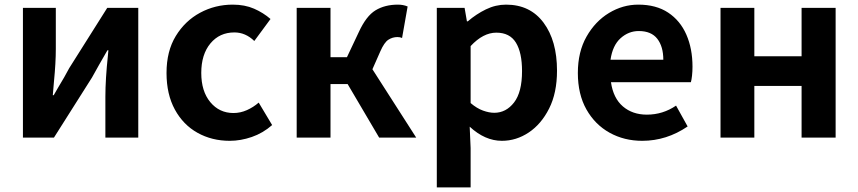

<svg xmlns="http://www.w3.org/2000/svg" viewBox="-20 -594 3706 829"><path d="M79 0V-560H221V-383Q221 -323 213 -242Q210 -212 208 -183H212Q221 -198 231 -216Q259 -262 279 -300L443 -560H577V0H435V-176Q435 -252 446 -355Q447 -366 448 -377H444Q442 -374 441 -372Q426 -346 408 -314.5Q390 -283 377 -259L213 0Z M972 14Q895 14 833 -20.5Q771 -55 735 -121Q699 -187 699 -279Q699 -373 739 -438.5Q779 -504 844 -539Q909 -574 985 -574Q1037 -574 1077 -556.5Q1117 -539 1148 -512L1078 -417Q1040 -454 992 -454Q928 -454 888.5 -406.5Q849 -359 849 -279Q849 -200 888 -153Q927 -106 988 -106Q1018 -106 1046 -118.5Q1074 -131 1097 -151L1155 -54Q1115 -19 1067 -2.5Q1019 14 972 14Z M1588 -295 1777 0H1617L1481 -231H1407V0H1261V-560H1407V-347H1478L1529 -455Q1561 -525 1601.5 -549.5Q1642 -574 1698 -574Q1721 -574 1740 -566L1716 -430Q1708 -434 1696 -434Q1675 -434 1657 -422.5Q1639 -411 1622 -372Z M1866 215V-560H1986L1996 -502H2000Q2036 -533 2078 -553.5Q2120 -574 2165 -574Q2269 -574 2327 -496Q2385 -418 2385 -289Q2385 -193 2351 -125.5Q2317 -58 2263 -22Q2209 14 2147 14Q2074 14 2008 -47L2012 45V215ZM2114 -107Q2165 -107 2199.5 -151.5Q2234 -196 2234 -287Q2234 -367 2207.5 -410Q2181 -453 2123 -453Q2066 -453 2012 -395V-149Q2039 -126 2065.5 -116.5Q2092 -107 2114 -107Z M2753 14Q2675 14 2612 -21Q2549 -56 2512 -121.5Q2475 -187 2475 -279Q2475 -370 2512.5 -436Q2550 -502 2609.5 -538Q2669 -574 2736 -574Q2813 -574 2865 -539.5Q2917 -505 2943.5 -444.5Q2970 -384 2970 -306Q2970 -286 2968 -267.5Q2966 -249 2963 -239H2618Q2628 -170 2669.5 -134.5Q2711 -99 2773 -99Q2842 -99 2899 -138L2949 -48Q2858 14 2753 14ZM2616 -336H2844Q2844 -393 2818 -426.5Q2792 -460 2738 -460Q2694 -460 2659.5 -429Q2625 -398 2616 -336Z M3091 0V-560H3237V-351H3441V-560H3588V0H3441V-223H3237V0Z"/></svg>

Font: Source Han Sans CN Bold
Style: Bold
Weight: 700
Designer: Ryoko NISHIZUKA 西塚涼子 (kana & ideographs); Paul D. Hunt (Latin, Greek & Cyrillic); Wenlong ZHANG 张文龙 (bopomofo); Sandoll 
Foundry: Adobe Systems Incorporated
Version: Version 1.00;May 30, 2023;FontCreator 11.5.0.2422 32-bit